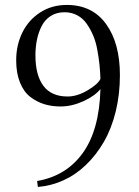

<svg xmlns="http://www.w3.org/2000/svg" viewBox="-20 -741 556 770"><path d="M128.9 -15.1Q245.6 -35.2 312 -127.4Q378.4 -219.7 382.8 -383.8Q360.8 -356.4 314.5 -335.2Q268.1 -314 223.1 -314Q187.5 -314 157.5 -323.2Q127.4 -332.5 101.3 -352.5Q75.2 -372.6 60.1 -410.2Q44.9 -447.8 44.9 -499Q44.9 -560.1 69.6 -610.4Q94.2 -660.6 140.9 -690.9Q187.5 -721.2 248 -721.2Q350.1 -721.2 405.5 -644.5Q460.9 -567.9 460.9 -439.9Q460.9 -362.8 444.1 -293.9Q427.2 -225.1 396.7 -172.4Q366.2 -119.6 325.2 -80.1Q284.2 -40.5 234.9 -18.1Q185.5 4.4 131.8 8.8ZM251 -354Q289.6 -354 331.3 -378.7Q373 -403.3 382.8 -424.8Q381.8 -454.6 378.9 -482.4Q376 -510.3 370.1 -542Q364.3 -573.7 353.3 -599.4Q342.3 -625 327.1 -646.5Q312 -668 289.3 -679.9Q266.6 -691.9 238.8 -691.9Q207 -691.9 183.6 -677Q160.2 -662.1 147.2 -636.7Q134.3 -611.3 128.2 -581.8Q122.1 -552.2 122.1 -519Q122.1 -439.5 154.1 -396.7Q186 -354 251 -354Z"/></svg>

Font: Junge
Style: Regular
Weight: 400
Designer: Alexei Vanyashin
Foundry: Cyreal (www.cyreal.org)
Version: Version 1.002